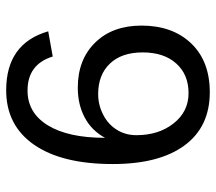

<svg xmlns="http://www.w3.org/2000/svg" viewBox="-60 -650 719 640"><g transform="rotate(-90 300.0 -329.5)"><path d="M535.2 -217.8Q535.2 -114.3 475.8 -52.2Q416.5 9.8 313 9.8Q197.8 9.8 135.7 -74.5Q73.7 -158.7 73.7 -313.5Q73.7 -483.4 138.2 -576.2Q202.6 -668.9 319.8 -668.9Q475.6 -668.9 516.1 -528.8L432.1 -513.7Q406.2 -597.7 318.8 -597.7Q244.1 -597.7 202.6 -529.8Q161.1 -461.9 161.1 -339.4Q185.1 -383.8 228.5 -407Q272 -430.2 328.1 -430.2Q421.9 -430.2 478.5 -372.3Q535.2 -314.5 535.2 -217.8ZM445.8 -213.9Q445.8 -284.2 408.4 -323.2Q371.1 -362.3 307.1 -362.3Q271 -362.3 238.8 -345.9Q206.5 -329.6 188.2 -300.5Q169.9 -271.5 169.9 -234.9Q169.9 -160.6 209.2 -110.8Q248.5 -61 310.1 -61Q372.1 -61 408.9 -102.1Q445.8 -143.1 445.8 -213.9Z"/></g></svg>

Font: Liberation Mono
Style: Regular
Weight: 400
Monospace: yes
Designer: Steve Matteson
Foundry: Ascender Corporation
Version: Version 2.1.5